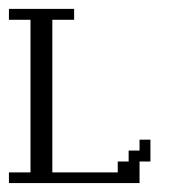

<svg xmlns="http://www.w3.org/2000/svg" viewBox="-20 -410 381 430"><path d="M0 0V-23.9H48.3V-365.7H0V-390.1H146V-365.7H97.2V-23.9H243.7V-48.3H268.1V-72.8H292.5V-97.2H316.9V-48.3H292.5V0Z"/></svg>

Font: FS Mondwest Regular
Style: Regular
Weight: 400
Designer: NZWStudios2024
Foundry: https://fontstruct.com
Version: Version 1.0